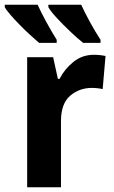

<svg xmlns="http://www.w3.org/2000/svg" viewBox="-44 -786 479 806"><path d="M350 -556Q375 -556 399 -551L387 -412Q379 -414 366.5 -415.5Q354 -417 342 -417Q289 -417 250.5 -384Q212 -351 212 -278V0H70V-546H179L199 -455H206Q227 -496 264 -526Q301 -556 350 -556ZM297 -766Q310 -737 332.5 -695.5Q355 -654 378 -619V-606H305Q281 -625 251 -653.5Q221 -682 195 -710Q169 -738 159 -756V-766ZM114 -766Q128 -735 150 -694.5Q172 -654 194 -619V-606H120Q104 -620 82.5 -639.5Q61 -659 39.5 -681Q18 -703 0.5 -723Q-17 -743 -24 -756V-766Z"/></svg>

Font: Noto Sans SemiCondensed
Style: Bold
Weight: 700
Width: 4
Designer: Monotype Design Team
Foundry: Monotype Imaging Inc.
Version: Version 2.013; ttfautohint (v1.8.4.7-5d5b)